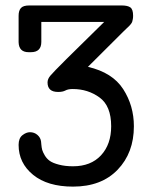

<svg xmlns="http://www.w3.org/2000/svg" viewBox="-20 -464 565 710"><path d="M48.8 71.8Q48.8 46.9 63 35.9Q77.1 24.9 90.8 24.9Q106.9 24.9 118.4 34.9Q129.9 44.9 131.8 59.1L132.8 69.8Q133.8 82 136 90.1Q138.2 98.1 145.5 110.6Q152.8 123 164.3 131.1Q175.8 139.2 198.5 145Q221.2 150.9 250 150.9Q315.9 150.9 353.5 110.4Q391.1 69.8 391.1 2.9Q391.1 -72.3 348.1 -103.5Q305.2 -134.8 249 -134.8Q231.9 -134.8 221.9 -129.4Q211.9 -124 195.8 -124H194.8Q155.8 -124 155.8 -159.2Q155.8 -172.4 167 -185.1Q185.1 -207 365.2 -382.8H132.8V-309.1Q132.8 -271 94.2 -271H85.9Q49.8 -271 48.8 -308.1V-405.8Q48.8 -424.8 57.4 -434.3Q65.9 -443.8 87.9 -443.8H430.2Q452.1 -443.8 462.2 -436.5Q472.2 -429.2 472.2 -405.8Q472.2 -398.9 471.2 -393.6Q470.2 -388.2 469 -384Q467.8 -379.9 463.9 -375Q460 -370.1 457.5 -367.7Q455.1 -365.2 447.5 -358.2Q439.9 -351.1 435.1 -346.2L305.2 -216.8Q396 -195.8 435.5 -134.5Q475.1 -73.2 475.1 2.9Q475.1 101.1 415 163.6Q355 226.1 250 226.1Q155.8 226.1 102.3 182.4Q48.8 138.7 48.8 71.8Z"/></svg>

Font: CMU Typewriter Text
Style: Bold
Weight: 700
Version: Version 0.7.0